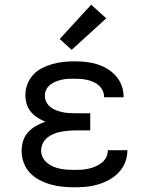

<svg xmlns="http://www.w3.org/2000/svg" viewBox="-20 -789 640 817"><path d="M297 8Q272 8 246.5 5.5Q221 3 196 -4Q171 -11 148 -23Q125 -35 107.5 -53.5Q90 -72 81 -96.5Q72 -121 72 -147Q72 -168 78.5 -189.5Q85 -211 100 -227Q115 -243 134 -253.5Q153 -264 173 -271Q156 -278 139.5 -288.5Q123 -299 111 -313.5Q99 -328 93.5 -346.5Q88 -365 88 -384Q88 -408 96.5 -430.5Q105 -453 121 -470.5Q137 -488 158.5 -499Q180 -510 203 -516.5Q226 -523 249.5 -525.5Q273 -528 297 -528Q321 -528 345 -525.5Q369 -523 392 -516Q415 -509 436 -496.5Q457 -484 473 -466Q489 -448 497.5 -425Q506 -402 506 -378Q506 -377 506 -376.5Q506 -376 506 -375H423Q423 -375 423 -375.5Q423 -376 423 -376Q423 -390 417 -403Q411 -416 401 -425Q391 -434 378 -440Q365 -446 351.5 -449Q338 -452 324.5 -453Q311 -454 297 -454Q284 -454 270.5 -453.5Q257 -453 243.5 -450Q230 -447 217.5 -442Q205 -437 194 -428.5Q183 -420 177 -408Q171 -396 171 -382Q171 -368 177 -355.5Q183 -343 194 -334Q205 -325 218 -320Q231 -315 244.5 -312Q258 -309 272 -308Q286 -307 300 -307H364V-234H300Q284 -234 268.5 -232.5Q253 -231 237.5 -228Q222 -225 207.5 -219Q193 -213 181 -203Q169 -193 162 -178.5Q155 -164 155 -148Q155 -148 155 -148Q155 -148 155 -148Q155 -133 162 -119Q169 -105 181 -95.5Q193 -86 207 -80Q221 -74 236 -71Q251 -68 266.5 -67Q282 -66 297 -66Q313 -66 328 -67Q343 -68 358 -71.5Q373 -75 387 -81Q401 -87 413 -96.5Q425 -106 432 -120Q439 -134 439 -150Q439 -150 439 -150Q439 -150 439 -150H522Q522 -149 522 -149Q522 -149 522 -148Q522 -123 512.5 -98.5Q503 -74 485.5 -55.5Q468 -37 445.5 -24.5Q423 -12 398.5 -4.5Q374 3 348.5 5.5Q323 8 297 8ZM285 -577 234 -623 368 -769 432 -711Z"/></svg>

Font: Zed Mono Extended
Style: Regular
Weight: 400
Width: 7
Monospace: yes
Designer: Belleve Invis
Foundry: Belleve Invis
Version: Version 1.0.0; ttfautohint (v1.8.4)